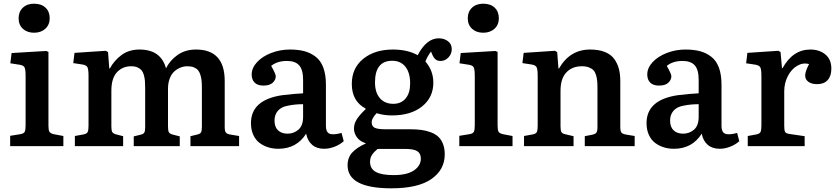

<svg xmlns="http://www.w3.org/2000/svg" viewBox="-20 -794 4544 1043"><path d="M81.1 -694.8Q81.1 -730 104 -752Q127 -773.9 165 -773.9Q204.6 -773.9 227.3 -752.4Q250 -731 250 -694.8Q250 -659.7 226.3 -637.9Q202.6 -616.2 165 -616.2Q127.4 -616.2 104.2 -637.7Q81.1 -659.2 81.1 -694.8ZM35.2 0V-56.2L88.9 -64.9Q108.4 -67.9 113.8 -77.4Q119.1 -86.9 119.1 -111.8V-381.8Q119.1 -417 113 -428.5Q106.9 -439.9 83 -442.9L36.1 -450.2L43 -505.9L231 -517.1L243.2 -512.2V-110.8Q243.2 -86.9 248.5 -78.1Q253.9 -69.3 272.9 -64.9L324.2 -55.2V0Z M386.7 0V-55.2L434.6 -64Q452.1 -67.4 456.5 -77.4Q460.9 -87.4 460.9 -111.8V-381.8Q460.9 -417 455.1 -428.7Q449.2 -440.4 426.8 -443.8L377.9 -451.2L384.8 -506.8L554.7 -518.1L566.9 -511.2L573.7 -421.9H576.7Q600.1 -465.3 640.1 -495.1Q680.2 -524.9 737.8 -524.9Q854 -524.9 881.8 -422.9Q902.8 -465.8 944.6 -495.4Q986.3 -524.9 1044.9 -524.9Q1200.7 -524.9 1200.7 -354V-104Q1200.7 -83 1206.3 -74.7Q1211.9 -66.4 1231.9 -63L1278.8 -55.2V0H1014.6V-54.2L1050.8 -63Q1066.9 -66.4 1071.8 -74.5Q1076.7 -82.5 1076.7 -105V-314Q1076.7 -337.4 1075.2 -354Q1073.7 -370.6 1068.8 -386.7Q1064 -402.8 1055.7 -412.6Q1047.4 -422.4 1033 -428.2Q1018.6 -434.1 998.5 -434.1Q979 -434.1 961.2 -427.2Q943.4 -420.4 927.5 -406.5Q911.6 -392.6 902.1 -367.9Q892.6 -343.3 892.6 -311V-106.9Q892.6 -84.5 897.2 -75.9Q901.9 -67.4 918 -63L956.5 -53.2V0H706.5V-53.2L742.7 -62Q758.8 -65.4 763.7 -73.5Q768.6 -81.5 768.6 -102.1V-314Q768.6 -337.9 767.3 -354Q766.1 -370.1 761.5 -386.5Q756.8 -402.8 748.8 -412.4Q740.7 -421.9 726.8 -428Q712.9 -434.1 692.9 -434.1Q645.5 -434.1 615.2 -401.4Q585 -368.7 585 -300.8V-107.9Q585 -85.4 589.8 -76.9Q594.7 -68.4 610.8 -64L648.9 -54.2V0Z M1492.2 14.2Q1462.4 14.2 1436.5 6.1Q1410.6 -2 1389.4 -18.1Q1368.2 -34.2 1355.7 -61.8Q1343.3 -89.4 1343.3 -125Q1343.3 -252 1513.2 -276.9Q1577.6 -284.7 1626.5 -287.1V-359.9Q1626.5 -415 1605.2 -439Q1584 -462.9 1539.1 -462.9Q1485.8 -462.9 1453.1 -436Q1478 -392.6 1478 -379.9Q1478 -359.9 1461.4 -344.5Q1444.8 -329.1 1411.1 -329.1Q1378.9 -329.1 1363 -345.5Q1347.2 -361.8 1347.2 -389.2Q1347.2 -424.8 1376.2 -456.3Q1405.3 -487.8 1453.4 -506.3Q1501.5 -524.9 1555.2 -524.9Q1600.1 -524.9 1633.8 -515.9Q1667.5 -506.8 1694.8 -485.8Q1722.2 -464.8 1736.3 -426.8Q1750.5 -388.7 1750.5 -334V-108.9Q1750.5 -77.1 1769.3 -68.1Q1788.1 -59.1 1835.4 -71.8L1847.2 -26.9Q1825.7 -7.8 1797.1 3.2Q1768.6 14.2 1740.2 14.2Q1700.2 14.2 1675.3 -7.6Q1650.4 -29.3 1643.1 -67.9Q1591.3 14.2 1492.2 14.2ZM1541.5 -67.9Q1576.2 -67.9 1601.3 -89.8Q1626.5 -111.8 1626.5 -159.2V-228Q1583.5 -228 1545.4 -220.2Q1508.3 -213.9 1489.7 -192.4Q1471.2 -170.9 1471.2 -139.2Q1471.2 -104 1490.5 -85.9Q1509.8 -67.9 1541.5 -67.9Z M2106 229Q1868.2 229 1868.2 104Q1868.2 62 1893.3 34.7Q1918.5 7.3 1966.3 -14.2V-16.1Q1934.1 -26.4 1918.5 -48.8Q1902.8 -71.3 1902.8 -95.2Q1902.8 -121.1 1917.5 -144.8Q1932.1 -168.5 1966.3 -201.2V-204.1Q1891.1 -244.1 1891.1 -337.9Q1891.1 -424.3 1953.4 -474.6Q2015.6 -524.9 2114.3 -524.9Q2194.3 -524.9 2249 -494.1Q2296.9 -585.9 2363.3 -585.9Q2392.6 -585.9 2413.3 -570.3Q2434.1 -554.7 2434.1 -526.9Q2434.1 -501 2416 -481.9Q2397.9 -462.9 2374 -462.9Q2356.9 -462.9 2347.2 -470.5Q2337.4 -478 2330.1 -493.2L2321.3 -514.2Q2300.8 -486.3 2291 -460Q2334 -409.7 2334 -345.2Q2334 -265.1 2273.2 -216.1Q2212.4 -167 2108.9 -167Q2064.9 -167 2025.9 -179.2Q1999 -150.4 1999 -130.9Q1999 -106.9 2016.6 -99.4Q2034.2 -91.8 2073.2 -91.8H2208Q2242.2 -91.8 2269.3 -88.1Q2296.4 -84.5 2320.8 -75.2Q2345.2 -65.9 2361.3 -50.8Q2377.4 -35.6 2386.7 -11.5Q2396 12.7 2396 44.9Q2396 127.9 2323.5 178.5Q2251 229 2106 229ZM2116.2 -230Q2159.2 -230 2183.6 -259.3Q2208 -288.6 2208 -340.8Q2208 -399.4 2182.1 -431.6Q2156.2 -463.9 2110.8 -463.9Q2017.1 -463.9 2017.1 -346.2Q2017.1 -291.5 2043.7 -260.7Q2070.3 -230 2116.2 -230ZM2119.1 157.2Q2191.4 157.2 2228.8 131.6Q2266.1 106 2266.1 67.9Q2266.1 39.6 2246.8 27.3Q2227.5 15.1 2184.1 15.1H2031.2Q2011.2 31.2 2000.7 47.4Q1990.2 63.5 1990.2 85Q1990.2 122.6 2021.5 139.9Q2052.7 157.2 2119.1 157.2Z M2521 -694.8Q2521 -730 2543.9 -752Q2566.9 -773.9 2605 -773.9Q2644.5 -773.9 2667.2 -752.4Q2689.9 -731 2689.9 -694.8Q2689.9 -659.7 2666.3 -637.9Q2642.6 -616.2 2605 -616.2Q2567.4 -616.2 2544.2 -637.7Q2521 -659.2 2521 -694.8ZM2475.1 0V-56.2L2528.8 -64.9Q2548.3 -67.9 2553.7 -77.4Q2559.1 -86.9 2559.1 -111.8V-381.8Q2559.1 -417 2553 -428.5Q2546.9 -439.9 2522.9 -442.9L2476.1 -450.2L2482.9 -505.9L2670.9 -517.1L2683.1 -512.2V-110.8Q2683.1 -86.9 2688.5 -78.1Q2693.8 -69.3 2712.9 -64.9L2764.2 -55.2V0Z M2826.7 0V-55.2L2874.5 -64Q2892.1 -67.4 2896.5 -77.4Q2900.9 -87.4 2900.9 -111.8V-381.8Q2900.9 -417 2895 -428.7Q2889.2 -440.4 2866.7 -443.8L2817.9 -451.2L2824.7 -506.8L2994.6 -518.1L3006.8 -511.2L3013.7 -421.9H3016.6Q3075.7 -524.9 3185.5 -524.9Q3232.9 -524.9 3266.1 -511.5Q3299.3 -498 3316.9 -473.4Q3334.5 -448.7 3342 -419.9Q3349.6 -391.1 3349.6 -354V-104Q3349.6 -83 3355.2 -74.7Q3360.8 -66.4 3380.9 -63L3427.7 -55.2V0H3156.7V-54.2L3195.8 -62Q3214.4 -65.4 3220 -74Q3225.6 -82.5 3225.6 -104V-314Q3225.6 -337.9 3224.1 -354Q3222.7 -370.1 3217.8 -386.5Q3212.9 -402.8 3203.9 -412.4Q3194.8 -421.9 3179 -428Q3163.1 -434.1 3140.6 -434.1Q3088.4 -434.1 3056.6 -400.6Q3024.9 -367.2 3024.9 -300.8V-107.9Q3024.9 -85.9 3029.5 -77.1Q3034.2 -68.4 3049.8 -64.9L3095.7 -54.2V0Z M3641.1 14.2Q3611.3 14.2 3585.4 6.1Q3559.6 -2 3538.3 -18.1Q3517.1 -34.2 3504.6 -61.8Q3492.2 -89.4 3492.2 -125Q3492.2 -252 3662.1 -276.9Q3726.6 -284.7 3775.4 -287.1V-359.9Q3775.4 -415 3754.2 -439Q3732.9 -462.9 3688 -462.9Q3634.8 -462.9 3602.1 -436Q3627 -392.6 3627 -379.9Q3627 -359.9 3610.4 -344.5Q3593.8 -329.1 3560.1 -329.1Q3527.8 -329.1 3512 -345.5Q3496.1 -361.8 3496.1 -389.2Q3496.1 -424.8 3525.1 -456.3Q3554.2 -487.8 3602.3 -506.3Q3650.4 -524.9 3704.1 -524.9Q3749 -524.9 3782.7 -515.9Q3816.4 -506.8 3843.8 -485.8Q3871.1 -464.8 3885.3 -426.8Q3899.4 -388.7 3899.4 -334V-108.9Q3899.4 -77.1 3918.2 -68.1Q3937 -59.1 3984.4 -71.8L3996.1 -26.9Q3974.6 -7.8 3946 3.2Q3917.5 14.2 3889.2 14.2Q3849.1 14.2 3824.2 -7.6Q3799.3 -29.3 3792 -67.9Q3740.2 14.2 3641.1 14.2ZM3690.4 -67.9Q3725.1 -67.9 3750.2 -89.8Q3775.4 -111.8 3775.4 -159.2V-228Q3732.4 -228 3694.3 -220.2Q3657.2 -213.9 3638.7 -192.4Q3620.1 -170.9 3620.1 -139.2Q3620.1 -104 3639.4 -85.9Q3658.7 -67.9 3690.4 -67.9Z M4042 0V-55.2L4089.8 -64Q4106.9 -67.4 4111.6 -77.6Q4116.2 -87.9 4116.2 -111.8V-380.9Q4116.2 -416 4110.4 -427.7Q4104.5 -439.5 4082 -442.9L4033.2 -450.2L4040 -506.8L4208 -518.1L4220.2 -511.2L4228 -423.8H4231Q4287.1 -524.9 4381.8 -524.9Q4431.6 -524.9 4463.9 -498Q4496.1 -471.2 4496.1 -420.9Q4496.1 -381.3 4476.3 -359.1Q4456.5 -336.9 4418.9 -336.9Q4388.2 -336.9 4371.1 -349.9Q4354 -362.8 4354 -383.8Q4354 -406.2 4375 -445.8Q4342.3 -455.1 4310.8 -436.8Q4279.3 -418.5 4259.8 -380.6Q4240.2 -342.8 4240.2 -297.9V-109.9Q4240.2 -86.9 4244.4 -78.4Q4248.5 -69.8 4265.1 -66.9L4351.1 -54.2V0Z"/></svg>

Font: Literata Book SemiBold
Style: Regular
Weight: 600
Designer: Latin by Veronika Burian and Jose Scaglione. Greek by Irene Vlachou. Cyrillic by Vera Evstafieva
Foundry: TypeTogether
Version: Version 2.003;PS 002.003;hotconv 1.0.88;makeotf.lib2.5.64775